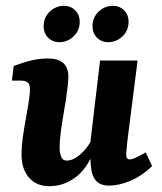

<svg xmlns="http://www.w3.org/2000/svg" viewBox="-20 -631 556 660"><path d="M150 9Q105 9 79.5 -20.5Q54 -50 54 -100Q54 -128 58 -156.5Q62 -185 67 -212.5Q72 -240 76 -264Q78 -277 80.5 -294Q83 -311 83 -325Q83 -341 75 -347.5Q67 -354 51 -354H21L27 -404Q64 -418 91 -424Q118 -430 145 -430Q215 -430 215 -367Q215 -358 214 -347.5Q213 -337 211 -321Q207 -288 200.5 -251.5Q194 -215 189.5 -181.5Q185 -148 185 -124Q185 -107 190 -93Q195 -79 210 -79Q224 -79 240 -88.5Q256 -98 272.5 -117Q289 -136 303 -165L313 -137Q286 -58 243.5 -24.5Q201 9 150 9ZM355 7Q324 7 309 -11Q294 -29 292 -65Q291 -80 291 -98Q291 -116 290 -137L324 -423H453L418 -148Q417 -135 415.5 -122Q414 -109 414 -99Q414 -83 426 -83Q433 -83 445.5 -88.5Q458 -94 481 -107L503 -60Q469 -27 429.5 -10Q390 7 355 7ZM352 -486Q329 -486 313.5 -501.5Q298 -517 298 -541Q298 -571 319 -591Q340 -611 368 -611Q391 -611 406.5 -595.5Q422 -580 422 -556Q422 -526 401 -506Q380 -486 352 -486ZM184 -486Q161 -486 145.5 -501.5Q130 -517 130 -541Q130 -571 151 -591Q172 -611 200 -611Q223 -611 238.5 -595.5Q254 -580 254 -556Q254 -526 233 -506Q212 -486 184 -486Z"/></svg>

Font: Rasa
Style: Bold Italic
Weight: 700
Italic angle: -7.10001°
Designer: Anna Giedrys (Yrsa+Rasa design), David Brezina (Yrsa art-direction, Rasa art-direction, design)
Foundry: Rosetta Type Foundry
Version: Version 2.004